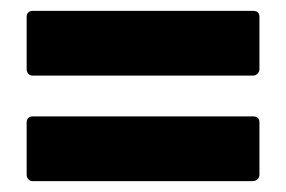

<svg xmlns="http://www.w3.org/2000/svg" viewBox="-20 -474 526 353"><path d="M29 -347V-443Q29 -448 32 -451Q35 -454 40 -454H445Q457 -454 457 -443V-347Q457 -342 453.5 -338.5Q450 -335 445 -335H40Q35 -335 32 -338.5Q29 -342 29 -347ZM29 -153V-249Q29 -254 32 -257Q35 -260 40 -260H445Q457 -260 457 -249V-153Q457 -148 453.5 -144.5Q450 -141 445 -141H40Q35 -141 32 -144.5Q29 -148 29 -153Z"/></svg>

Font: Barlow GEO Bold
Style: Regular
Weight: 700
Designer: Jeremy Tribby
Foundry: Tribby Type
Version: Version 1.408